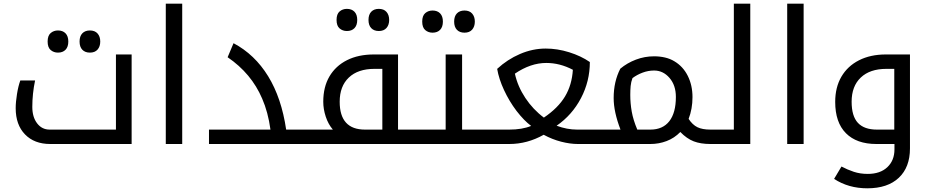

<svg xmlns="http://www.w3.org/2000/svg" viewBox="-20 -780 5034 1040"><path d="M294 -495Q271 -495 254.5 -509Q238 -523 238 -555Q238 -587 254.5 -601Q271 -615 294 -615Q320 -615 335 -599.5Q350 -584 350 -555Q350 -526 335 -510.5Q320 -495 294 -495ZM467 -495Q441 -495 426 -510.5Q411 -526 411 -555Q411 -584 426 -599.5Q441 -615 467 -615Q494 -615 508.5 -598.5Q523 -582 523 -555Q523 -528 508.5 -511.5Q494 -495 467 -495Z M252 0Q166 0 115.5 -52Q65 -104 65 -194Q65 -227 72 -270.5Q79 -314 90 -344H170Q155 -272 155 -201Q155 -146 181 -112Q207 -78 249 -78H608V-485H693V0Z M878 -760H967V0H878Z M1112 -78H1445Q1432 -173 1400 -246Q1342 -382 1213 -470L1245 -546Q1360 -485 1432.5 -367Q1505 -249 1530 -78H1641Q1646 -78 1646 -74V-5Q1646 0 1641 0H1112Z M1859 -612Q1836 -612 1819.5 -626Q1803 -640 1803 -672Q1803 -704 1819.5 -718Q1836 -732 1859 -732Q1885 -732 1900 -716.5Q1915 -701 1915 -672Q1915 -643 1900 -627.5Q1885 -612 1859 -612ZM2032 -612Q2006 -612 1991 -627.5Q1976 -643 1976 -672Q1976 -701 1991 -716.5Q2006 -732 2032 -732Q2059 -732 2073.5 -715.5Q2088 -699 2088 -672Q2088 -645 2073.5 -628.5Q2059 -612 2032 -612Z M2242 -78Q2247 -78 2247 -73V-4Q2247 0 2242 0H1631Q1626 0 1626 -5V-74Q1626 -78 1631 -78H1783Q1758 -107 1744.5 -148Q1731 -189 1731 -229Q1731 -309 1764.5 -366Q1798 -423 1859.5 -454Q1921 -485 2005 -485H2136V-78ZM2051 -78V-407H2008Q1919 -407 1869.5 -360Q1820 -313 1820 -229Q1820 -78 1957 -78Z M2323 -603Q2300 -603 2283.5 -617Q2267 -631 2267 -663Q2267 -695 2283.5 -709Q2300 -723 2323 -723Q2349 -723 2364 -707.5Q2379 -692 2379 -663Q2379 -634 2364 -618.5Q2349 -603 2323 -603ZM2496 -603Q2470 -603 2455 -618.5Q2440 -634 2440 -663Q2440 -692 2455 -707.5Q2470 -723 2496 -723Q2523 -723 2537.5 -706.5Q2552 -690 2552 -663Q2552 -636 2537.5 -619.5Q2523 -603 2496 -603Z M2232 0Q2227 0 2227 -5V-74Q2227 -78 2232 -78H2394V-485H2483V-78H2633Q2638 -78 2638 -74V-5Q2638 0 2633 0Z M3110 0Q3068 0 3019.5 -12.5Q2971 -25 2925 -50Q2836 0 2739 0H2623Q2618 0 2618 -5V-74Q2618 -78 2623 -78H2738Q2809 -78 2857 -98Q2819 -126 2778 -179Q2738 -232 2710 -292.5Q2682 -353 2673 -407Q2728 -458 2796.5 -487.5Q2865 -517 2936 -517Q2999 -517 3063 -497Q3127 -477 3175 -444Q3175 -340 3127 -248.5Q3079 -157 2995 -99Q3051 -78 3106 -78H3227Q3232 -78 3232 -74V-5Q3232 0 3227 0ZM2926 -143Q3003 -195 3040.5 -257.5Q3078 -320 3083 -402Q3013 -439 2939 -439Q2854 -439 2769 -381Q2784 -312 2825.5 -249.5Q2867 -187 2926 -143Z M3341 -78Q3304 -174 3304 -249Q3304 -338 3340 -408Q3377 -439 3424.5 -457Q3472 -475 3523 -475Q3554 -475 3582 -468.5Q3610 -462 3633 -448Q3680 -420 3705.5 -369Q3731 -318 3731 -254Q3731 -190 3710 -136Q3731 -104 3757.5 -91Q3784 -78 3828 -78H3833Q3838 -78 3838 -74V-5Q3838 0 3833 0H3828Q3775 0 3737.5 -14.5Q3700 -29 3665 -65Q3633 -32 3591 -16Q3549 0 3503 0H3217Q3212 0 3212 -5V-74Q3212 -78 3217 -78ZM3394 -266Q3394 -220 3402 -175Q3410 -130 3432 -78H3503Q3570 -78 3605.5 -123.5Q3641 -169 3641 -255Q3641 -318 3606.5 -358Q3572 -398 3523 -398Q3491 -398 3460.5 -386.5Q3430 -375 3406 -357Q3398 -336 3396 -314Q3394 -292 3394 -266Z M3823 0Q3818 0 3818 -5V-74Q3818 -78 3823 -78H3955V-760H4044V0Z M4244 -760H4333V0H4244Z M4678 240Q4576 240 4498 189L4538 122Q4570 139 4604.5 150.5Q4639 162 4680 162Q4748 162 4786.5 125.5Q4825 89 4825 29V0H4727Q4620 0 4562 -58.5Q4504 -117 4504 -228Q4504 -307 4537.5 -364.5Q4571 -422 4633 -453.5Q4695 -485 4778 -485H4909V24Q4909 126 4848.5 183Q4788 240 4678 240ZM4824 -78V-407H4781Q4692 -407 4642.5 -360Q4593 -313 4593 -229Q4593 -151 4627 -114.5Q4661 -78 4730 -78Z"/></svg>

Font: Noto Kufi Arabic
Style: Regular
Weight: 400
Designer: Monotype Design Team, David Williams, Khaled Hosny
Foundry: Google LLC
Version: Version 2.109; ttfautohint (v1.8.4.7-5d5b)